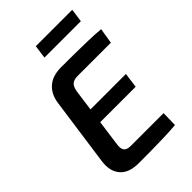

<svg xmlns="http://www.w3.org/2000/svg" viewBox="-255 -980 1085 1085"><g transform="rotate(-45 287.5 -437.5)"><path d="M263 -692Q316 -692 370.5 -691.5Q425 -691 477 -689.5Q529 -688 575 -684L560 -591H295Q263 -591 248.5 -577Q234 -563 229 -531L178 -157Q174 -127 185.5 -113Q197 -99 228 -99H489L487 -6Q441 -2 391 -0.5Q341 1 290 1.5Q239 2 191 2Q112 2 76.5 -39.5Q41 -81 50 -151L108 -564Q117 -624 156 -658Q195 -692 263 -692ZM105 -406H495L483 -316H91ZM537 -877 526 -797H235L246 -877Z"/></g></svg>

Font: Exo 2 SemiBold
Style: Italic
Weight: 600
Italic angle: -8°
Designer: Natanael Gama
Foundry: Natanael Gama
Version: Version 2.010